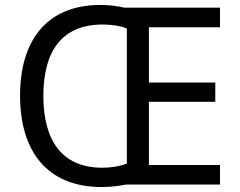

<svg xmlns="http://www.w3.org/2000/svg" viewBox="-20 -745 968 775"><path d="M386 -725C167 -725 61 -580 61 -359C61 -137 168 10 391 10C425 10 458 6 488 0H868V-79H581V-334H849V-412H581V-635H868V-714H482C453 -721 420 -725 386 -725ZM394 -646C431 -646 464 -641 492 -630V-85C465 -74 430 -68 393 -68C230 -68 155 -178 155 -358C155 -538 230 -646 394 -646Z"/></svg>

Font: Noto Sans Inscriptional Parthian
Style: Regular
Weight: 400
Designer: Monotype Design Team
Foundry: Monotype Imaging Inc.
Version: Version 2.003